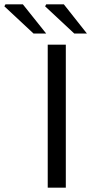

<svg xmlns="http://www.w3.org/2000/svg" viewBox="-129 -861 419 881"><path d="M90 0V-656H173V0ZM25 -707 -109 -832 -104 -841H-24L83 -707ZM212 -707 78 -832 83 -841H164L270 -707Z"/></svg>

Font: Mada
Style: Regular
Weight: 400
Designer: Khaled Hosny
Version: Version 1.5